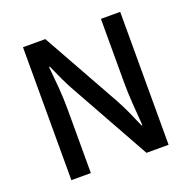

<svg xmlns="http://www.w3.org/2000/svg" viewBox="-118 -772 887 889"><g transform="rotate(-20 325.5 -327.5)"><path d="M86 0V-655H196L410 -272Q428 -239 445 -202Q462 -165 478 -127H482Q478 -179 474 -234.5Q470 -290 470 -342V-655H565V0H456L242 -384Q223 -417 205.5 -454Q188 -491 172 -528H168Q173 -478 177.5 -423Q182 -368 182 -314V0Z"/></g></svg>

Font: Source Sans 3 Medium
Style: Regular
Weight: 500
Designer: Paul D. Hunt
Foundry: Adobe
Version: Version 3.052;hotconv 1.1.0;makeotfexe 2.6.0